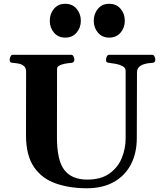

<svg xmlns="http://www.w3.org/2000/svg" viewBox="-20 -983 873 1017"><path d="M705.6 -600.6 704.6 -252Q704.6 -171.4 673.1 -111.6Q641.6 -51.8 582.5 -18.8Q523.4 14.2 439.9 14.2Q348.1 14.2 274.9 -11.5Q201.7 -37.1 159.7 -98.6Q117.7 -160.2 117.7 -267.6L118.2 -602.5Q118.2 -623.5 106.9 -633.1Q95.7 -642.6 79.8 -645.8Q64 -648.9 48.8 -649.9Q38.6 -650.9 34.9 -654.1Q31.2 -657.2 31.2 -668Q31.2 -673.3 35.4 -683.1Q39.6 -692.9 47.9 -692.9H357.4Q365.7 -692.9 369.9 -683.1Q374 -673.3 374 -668Q374 -651.4 357.9 -649.9Q341.3 -648.9 323.7 -645.5Q306.2 -642.1 294.2 -635.7Q282.2 -629.4 282.2 -618.7L281.7 -255.9Q281.7 -132.3 321.3 -82Q360.8 -31.7 441.9 -31.7Q514.2 -31.7 559.1 -63.5Q604 -95.2 624.8 -145.3Q645.5 -195.3 645.5 -251V-607.4Q645.5 -624 629.4 -632.6Q613.3 -641.1 593 -644.8Q572.8 -648.4 559.1 -649.9Q548.8 -650.9 545.2 -654.1Q541.5 -657.2 541.5 -668Q541.5 -673.3 545.7 -683.1Q549.8 -692.9 558.1 -692.9H786.1Q794.4 -692.9 798.6 -683.1Q802.7 -673.3 802.7 -668Q802.7 -650.4 786.6 -649.9Q749 -648.4 727.3 -636.4Q705.6 -624.3 705.6 -600.6ZM558.6 -783.7Q521 -783.7 498.8 -810.1Q476.6 -836.4 476.6 -873Q476.6 -910.2 498.8 -936.5Q521 -962.9 558.6 -962.9Q596.2 -962.9 618.7 -936.5Q641.1 -910.2 641.1 -873Q641.1 -836.4 618.7 -810.1Q596.2 -783.7 558.6 -783.7ZM325.7 -783.7Q288.1 -783.7 265.9 -810.1Q243.7 -836.4 243.7 -873Q243.7 -910.2 265.9 -936.5Q288.1 -962.9 325.7 -962.9Q363.3 -962.9 385.7 -936.5Q408.2 -910.2 408.2 -873Q408.2 -836.4 385.7 -810.1Q363.3 -783.7 325.7 -783.7Z"/></svg>

Font: Gelasio
Style: Regular
Weight: 400
Designer: Eben Sorkin
Foundry: Eben Sorkin
Version: Version 1.008